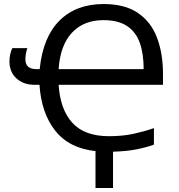

<svg xmlns="http://www.w3.org/2000/svg" viewBox="-20 -745 889 953"><path d="M494 -725Q600 -725 665 -680.5Q730 -636 759.5 -557.5Q789 -479 789 -378V-324H271Q279 -201 339.5 -135Q400 -69 521 -69Q589 -69 643.5 -81Q698 -93 744 -109V-27Q705 -13 656.5 -3.5Q608 6 541 8V188H454V5Q323 -9 254 -96.5Q185 -184 176 -324H152Q97 -324 62 -355.5Q27 -387 27 -440Q27 -460 31 -477Q35 -494 41 -506H116Q113 -499 109.5 -483.5Q106 -468 106 -451Q106 -402 160 -402H177Q193 -561 275.5 -643Q358 -725 494 -725ZM493 -645Q396 -645 337.5 -583Q279 -521 271 -402H693Q693 -478 674 -532Q655 -586 611 -615.5Q567 -645 493 -645Z"/></svg>

Font: Noto IKEA Latin
Style: Regular
Weight: 400
Designer: Monotype Design Team
Foundry: Monotype Imaging Inc.
Version: Version 1.0